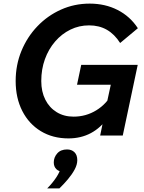

<svg xmlns="http://www.w3.org/2000/svg" viewBox="-20 -751 799 1064"><path d="M535.1 0 555.2 -97.7 580.3 -101.7Q497.6 16 359.3 16Q272.4 16 206.3 -24.1Q140.2 -64.2 103.5 -136.1Q66.8 -208 66.8 -302Q66.8 -391 98.8 -468.8Q130.8 -546.5 187.2 -605.4Q243.5 -664.3 317.8 -697.6Q392 -731 477 -731Q562.9 -731 632 -695.6Q701.1 -660.3 744 -594.6L645.8 -512.7Q614.3 -562.1 571.8 -586.2Q529.4 -610.4 473.8 -610.4Q418.1 -610.4 370.1 -586.8Q322 -563.3 285.6 -521.1Q249.1 -478.9 228.9 -423Q208.7 -367.1 208.7 -302Q208.7 -243.2 231.1 -198.8Q253.5 -154.4 294 -129.5Q334.5 -104.6 388 -104.6Q456.6 -104.6 514.1 -140Q571.6 -175.4 604.3 -237.6L561.9 -133L602.2 -319.9L639 -281.3H406.8L430.1 -391.5H743.2L660.3 0ZM309.3 293H241.6Q270.7 264 291.7 232.3Q312.7 200.5 316 179L330.5 200.5Q306.8 200.5 292.4 186.5Q278 172.5 278 149Q278 120.9 297.2 99.1Q316.3 77.2 351.5 77.2Q377 77.2 392.6 92.5Q408.3 107.9 408.3 136.6Q408.3 161.2 393.7 188.3Q379.1 215.4 356.6 242.1Q334 268.9 309.3 293Z"/></svg>

Font: Wix Madefor Text
Style: Italic
Weight: 400
Italic angle: -12°
Designer: Dalton Maag Ltd
Foundry: Dalton Maag Ltd
Version: Version 3.100